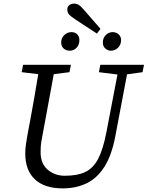

<svg xmlns="http://www.w3.org/2000/svg" viewBox="-20 -1029 818 1064"><path d="M528 -629 536 -670H778L770 -629L684 -617L619 -274Q599 -168 558.5 -104.5Q518 -41 459.5 -13Q401 15 328 15Q227 15 173.5 -35Q120 -85 120 -179Q120 -204 124 -231Q128 -258 133 -286L147 -360Q171 -489 192 -618L100 -629L108 -670H373L365 -629L278 -618L216 -282Q212 -263 208.5 -241.5Q205 -220 205 -185Q205 -122 244.5 -88.5Q284 -55 339 -55Q409 -55 453 -76Q497 -97 524.5 -150Q552 -203 570 -298L631 -616ZM366 -748Q347 -748 333 -760Q319 -772 319 -793Q319 -819 336.5 -835Q354 -851 376 -851Q396 -851 408 -838.5Q420 -826 420 -807Q420 -781 404.5 -764.5Q389 -748 366 -748ZM517 -843 401 -919Q371 -939 362 -949.5Q353 -960 353 -977Q353 -992 364 -1000.5Q375 -1009 391 -1009Q409 -1009 422.5 -997.5Q436 -986 457 -961L537 -869ZM594 -748Q578 -748 564 -760Q550 -772 550 -793Q550 -819 566.5 -835Q583 -851 604 -851Q624 -851 637.5 -838.5Q651 -826 651 -807Q651 -781 634 -764.5Q617 -748 594 -748Z"/></svg>

Font: Source Serif Pro
Style: Italic
Weight: 400
Italic angle: -12°
Designer: Frank Grießhammer
Foundry: Adobe Systems Incorporated
Version: Version 3.001;hotconv 1.0.111;makeotfexe 2.5.65597